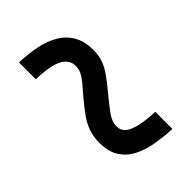

<svg xmlns="http://www.w3.org/2000/svg" viewBox="-12 -651 590 590"><g transform="rotate(45 282.5 -356.5)"><path d="M43 -262Q44.2 -300.9 51.1 -334.9Q58 -368.9 73.3 -395.1Q88.6 -421.3 114 -436.1Q139.4 -451 177.7 -451Q201.3 -451 219.7 -444.6Q238 -438.3 258.6 -423.8Q279.2 -409.3 308.5 -384.4Q335.9 -361.9 355.1 -348.4Q374.2 -335 394 -335Q411.3 -335 421.9 -347.3Q432.5 -359.6 438.6 -385.4Q444.6 -411.1 446.3 -451H520.8Q519 -411 512.5 -376.7Q506 -342.3 491.8 -316.8Q477.7 -291.2 453.7 -276.6Q429.8 -262 392.4 -262Q366.5 -262 345.5 -269.2Q324.4 -276.3 303.9 -290.8Q283.3 -305.3 257.9 -326.8Q239.5 -342.9 225.7 -354.4Q212 -365.8 200.3 -371.9Q188.5 -378 173.7 -378Q147 -378 132.5 -351.3Q118 -324.5 115.9 -262Z"/></g></svg>

Font: Noto Serif Ethiopic
Style: Regular
Weight: 400
Designer: Monotype Design Team
Foundry: Monotype Imaging Inc.
Version: Version 2.102